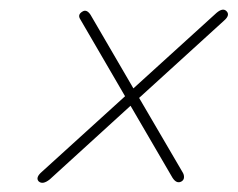

<svg xmlns="http://www.w3.org/2000/svg" viewBox="-20 -542 499 403"><path d="M61 -161.5Q54 -169.5 68 -181.5L242.5 -340L148.5 -501.5Q142 -511.5 153.5 -518Q162 -523 170 -511L260 -356.5L434.5 -515Q447.5 -526 455 -519Q464 -510.5 450 -498.5L272 -336.5L363.5 -180Q366.5 -175 366.2 -169.8Q366 -164.5 361.5 -161.5Q351 -155 342 -169L254 -320L84.5 -165.5Q69.5 -153.5 61 -161.5Z"/></svg>

Font: Fraunces 72pt S050 Thin
Style: Italic
Weight: 100
Italic angle: -16°
Version: Version 1.000; ttfautohint (v1.8.3)